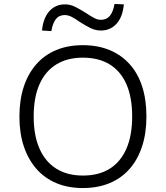

<svg xmlns="http://www.w3.org/2000/svg" viewBox="-20 -941 838 969"><path d="M398 8Q324 8 265 -16.5Q206 -41 164.5 -88Q123 -135 100.5 -201.5Q78 -268 78 -352Q78 -437 100 -503.5Q122 -570 163.5 -617Q205 -664 264 -688.5Q323 -713 398 -713Q473 -713 532.5 -688.5Q592 -664 634 -617.5Q676 -571 697.5 -504.5Q719 -438 719 -353Q719 -269 697 -202Q675 -135 633.5 -88Q592 -41 532.5 -16.5Q473 8 398 8ZM398 -55Q478 -55 533 -89Q588 -123 617.5 -189.5Q647 -256 647 -353Q647 -450 618 -516Q589 -582 533.5 -616Q478 -650 398 -650Q320 -650 264.5 -616Q209 -582 179.5 -516Q150 -450 150 -353Q150 -257 179.5 -190.5Q209 -124 264.5 -89.5Q320 -55 398 -55ZM239 -784 192 -787Q198 -850 229 -884.5Q260 -919 308 -919Q335 -919 360.5 -906Q386 -893 413 -876Q437 -860 454.5 -850.5Q472 -841 489 -841Q518 -841 534.5 -861Q551 -881 558 -921L605 -919Q599 -855 568 -821Q537 -787 489 -787Q462 -787 436.5 -799.5Q411 -812 383 -830Q361 -846 342.5 -855.5Q324 -865 307 -865Q278 -865 262 -844.5Q246 -824 239 -784Z"/></svg>

Font: Nunito Sans 8pt Light
Style: Regular
Weight: 300
Version: Version 3.101;gftools[0.9.27]